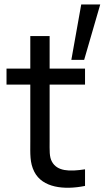

<svg xmlns="http://www.w3.org/2000/svg" viewBox="-20 -856 482 884"><path d="M354 -835.5 308.5 -580.5H367.5L441.5 -835.5ZM119.5 -690V-540H10V-466.5H119.5V-204C119.5 -148 116.5 -107 138 -65C175.5 8.5 275 19.5 371.5 0V-76.5C297.5 -65 243.5 -68 219.5 -111C206.5 -133.5 208.5 -163.5 208.5 -208V-466.5H371.5V-540H208.5V-690Z"/></svg>

Font: Hauora Medium
Style: Regular
Weight: 500
Designer: Wayne Shih
Foundry: WCYS
Version: Version 1.001;hotconv 1.0.109;makeotfexe 2.5.65596